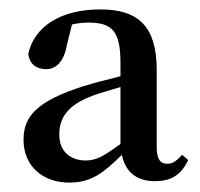

<svg xmlns="http://www.w3.org/2000/svg" viewBox="-20 -845 426 408"><path d="M236 -539C200 -513 185 -504 162 -504C133 -504 106 -520 106 -559C106 -594 123 -622 178 -642C191 -647 213 -653 236 -660ZM367 -516C355 -503 347 -497 336 -497C320 -497 313 -507 313 -533V-696C313 -788 275 -825 193 -825C107 -825 52 -787 40 -730C43 -709 57 -698 78 -698C99 -698 116 -714 122 -749L133 -793C146 -796 157 -797 168 -797C219 -797 236 -778 236 -711V-683C209 -676 180 -669 158 -662C57 -630 30 -597 30 -548C30 -491 72 -457 127 -457C175 -457 200 -478 239 -516C246 -481 269 -460 309 -460C341 -460 364 -471 380 -505Z"/></svg>

Font: Source Han Serif CN SemiBold
Style: Regular
Weight: 600
Designer: Ryoko NISHIZUKA 西塚涼子 (kana & ideographs); Frank Grießhammer (Latin, Greek & Cyrillic); Wenlong ZHANG 张文龙 (bopomofo); San
Foundry: Adobe Systems Incorporated
Version: Version 1.000;PS 1;hotconv 16.6.53;makeotf.lib2.5.65590